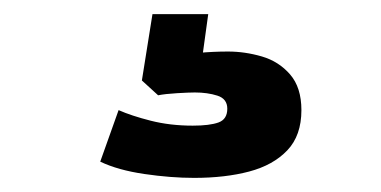

<svg xmlns="http://www.w3.org/2000/svg" viewBox="-20 -40 540 272"><path d="M255 212Q222 212 184.5 206.5Q147 201 122 189L148 116Q166 124 193.5 131Q221 138 253 138Q277 138 289.5 133.5Q302 129 302 114Q302 100 288 95.5Q274 91 256 91Q248 91 231 92Q214 93 204 95L181 74L196 -20H275L263 67L228 42Q239 37 260.5 35Q282 33 303 33Q327 33 351 40Q375 47 391 65.5Q407 84 407 116Q407 152 387 173Q367 194 333 203Q299 212 255 212Z"/></svg>

Font: Nunito Sans 6pt Black
Style: Regular
Weight: 900
Version: Version 3.101;gftools[0.9.27]